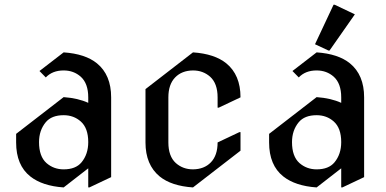

<svg xmlns="http://www.w3.org/2000/svg" viewBox="-20 -780 1646 819"><path d="M251.5 -57.6Q302.7 -57.6 327.6 -87.4Q356.4 -122.1 356.4 -173.8Q356.4 -233.4 324.7 -261.7Q294.4 -288.6 251.5 -288.6Q200.2 -288.6 175.3 -258.8Q146.5 -224.1 146.5 -173.8Q146.5 -112.8 178.2 -84.5Q209 -57.6 251.5 -57.6ZM251.5 19.5Q160.6 13.2 109.4 -27.3Q48.8 -75.2 48.8 -172.4V-209L251.5 -365.7Q313 -361.3 356.4 -341.3V-364.7Q356.4 -423.8 324.7 -452.6Q294.4 -479.5 251.5 -479.5Q203.6 -479.5 175.3 -449.7L148.4 -477.1L251.5 -556.6Q343.8 -550.3 393.6 -509.8Q454.1 -460.4 454.1 -364.7V-24.4L361.3 19.5H356.4V-62Z M803.2 19.5Q710.9 13.2 661.1 -27.3Q600.6 -77.1 600.6 -172.4V-399.9L803.2 -556.6Q895.5 -550.3 945.3 -509.8Q1005.9 -460.4 1005.9 -364.7L913.1 -320.8H908.2V-364.7Q908.2 -423.8 876.5 -452.6Q846.2 -479.5 803.2 -479.5Q755.4 -479 727.1 -449.7Q698.2 -419.9 698.2 -364.7V-172.4Q698.2 -113.3 730 -84.5Q760.3 -57.6 803.2 -57.6Q851.1 -58.1 879.4 -87.4Q908.2 -117.2 908.2 -172.4L1001 -216.3H1005.9V-137.2Z M1330.6 -57.6Q1381.8 -57.6 1406.7 -87.4Q1435.5 -122.1 1435.5 -173.8Q1435.5 -233.4 1403.8 -261.7Q1373.5 -288.6 1330.6 -288.6Q1279.3 -288.6 1254.4 -258.8Q1225.6 -224.1 1225.6 -173.8Q1225.6 -112.8 1257.3 -84.5Q1288.1 -57.6 1330.6 -57.6ZM1330.6 19.5Q1239.7 13.2 1188.5 -27.3Q1127.9 -75.2 1127.9 -172.4V-209L1330.6 -365.7Q1392.1 -361.3 1435.5 -341.3V-364.7Q1435.5 -423.8 1403.8 -452.6Q1373.5 -479.5 1330.6 -479.5Q1282.7 -479.5 1254.4 -449.7L1227.5 -477.1L1330.6 -556.6Q1422.9 -550.3 1472.7 -509.8Q1533.2 -460.4 1533.2 -364.7V-24.4L1440.4 19.5H1435.5V-62ZM1402.8 -759.8H1407.7L1493.7 -718.8L1385.7 -564.5H1380.9L1323.7 -591.3Z"/></svg>

Font: Nova Cut
Style: Book
Weight: 400
Version: Version 2.000